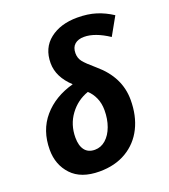

<svg xmlns="http://www.w3.org/2000/svg" viewBox="-141 -866 859 977"><g transform="rotate(-20 288.5 -377.5)"><path d="M29 -180Q29 -285 89.5 -355.5Q150 -426 253 -454Q184 -518 184 -593Q184 -675 241.5 -720Q299 -765 390 -765Q447 -765 491.5 -751Q536 -737 577 -710L522 -612Q448 -661 389 -661Q357 -661 338.5 -645Q320 -629 320 -597Q320 -571 335 -551.5Q350 -532 397 -492Q503 -402 503 -279Q503 -193 470.5 -128Q438 -63 376.5 -26.5Q315 10 231 10Q131 10 80 -44.5Q29 -99 29 -180ZM360 -275Q360 -312 347 -341.5Q334 -371 312 -391Q251 -370 212 -317Q173 -264 173 -194Q173 -150 191.5 -126Q210 -102 246 -102Q279 -102 305 -125Q331 -148 345.5 -187.5Q360 -227 360 -275Z"/></g></svg>

Font: Noto Sans Display
Style: Bold Italic
Weight: 700
Italic angle: -12°
Designer: Monotype Design team
Foundry: Monotype Imaging Inc.
Version: Version 1.000